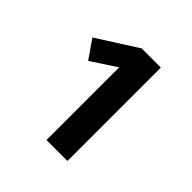

<svg xmlns="http://www.w3.org/2000/svg" viewBox="-123 -835 609 609"><g transform="rotate(45 181.0 -530.5)"><path d="M263 -740V-321H169V-647L85 -592L42 -654L177 -740Z"/></g></svg>

Font: Fira Sans Condensed Medium
Style: Regular
Weight: 500
Width: 3
Designer: Carrois Corporate & Edenspiekermann AG
Foundry: Carrois Corporate GbR & Edenspiekermann AG
Version: Version 4.203;PS 004.203;hotconv 1.0.88;makeotf.lib2.5.64775